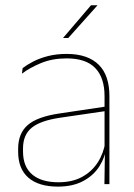

<svg xmlns="http://www.w3.org/2000/svg" viewBox="-20 -700 509 730"><path d="M377 0 379 -128 377.5 -131.5V-292V-334.5Q377.5 -404.5 342.2 -441.2Q307 -478 233.5 -478Q179 -478 136 -460.2Q93 -442.5 63.5 -420L66 -441Q81.5 -453 105.2 -465.5Q129 -478 161.2 -486.5Q193.5 -495 233.5 -495Q275 -495 305.5 -484.2Q336 -473.5 356.2 -453Q376.5 -432.5 386.2 -402.8Q396 -373 396 -335V0ZM200 9.5Q127.5 9.5 88.2 -24.2Q49 -58 49 -123V-134.5Q49 -192.5 85 -224.2Q121 -256 205.5 -268.5L386.5 -295.5L387 -278.5L209 -252.5Q134 -241.5 100.8 -214.5Q67.5 -187.5 67.5 -135.5V-124Q67.5 -66.5 102.2 -36.8Q137 -7 202.5 -7Q254.5 -7 291.8 -27.2Q329 -47.5 351.5 -82.2Q374 -117 380.5 -160.5L390 -142H384Q380 -102.5 358 -67.8Q336 -33 296.5 -11.8Q257 9.5 200 9.5ZM326 -680H350V-679L239.5 -555.5H220V-556Z"/></svg>

Font: Anek Telugu Thin
Style: Regular
Weight: 250
Version: Version 1.003